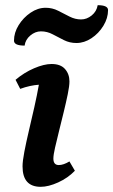

<svg xmlns="http://www.w3.org/2000/svg" viewBox="-20 -709 437 741"><path d="M137 12Q67 12 67 -67Q67 -87 74 -123.5Q81 -160 91.5 -204.5Q102 -249 112.5 -295.5Q123 -342 130 -382Q114 -381 95.5 -377Q77 -373 58 -366L40 -401Q73 -429 111.5 -445.5Q150 -462 179 -462Q214 -462 231 -442.5Q248 -423 248 -395Q248 -377 241.5 -345.5Q235 -314 226 -277Q217 -240 208 -204Q199 -168 192.5 -139.5Q186 -111 186 -97Q186 -72 207 -72Q225 -72 248 -86L269 -50Q242 -22 204.5 -5Q167 12 137 12ZM75 -533Q34 -533 34 -552Q34 -583 52 -612Q70 -641 98 -660Q126 -679 156 -679Q182 -679 204.5 -667.5Q227 -656 248.5 -645Q270 -634 293 -634Q315 -634 334 -649.5Q353 -665 357 -689Q397 -689 397 -670Q397 -639 379 -609.5Q361 -580 333 -561.5Q305 -543 275 -543Q249 -543 227 -554Q205 -565 183.5 -576.5Q162 -588 138 -588Q116 -588 97 -572Q78 -556 75 -533Z"/></svg>

Font: Petrona
Style: Bold Italic
Weight: 700
Italic angle: -9°
Designer: Ringo R. Seeber
Foundry: Ringo R. Seeber
Version: Version 2.001; ttfautohint (v1.8.3)